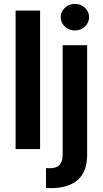

<svg xmlns="http://www.w3.org/2000/svg" viewBox="-20 -761 524 980"><path d="M184.6 0H59.6V-707H184.6ZM424.8 -530.3V30.3Q424.8 114.7 377.2 157Q329.6 199.2 240.2 199.2Q224.6 199.2 214.8 198.2V96.7Q221.7 97.7 233.4 97.7Q268.6 97.7 284.2 80.6Q299.8 63.5 299.8 29.3V-530.3ZM290 -673.8Q290 -691.9 299.8 -707.5Q309.6 -723.1 326.4 -732.2Q343.3 -741.2 362.3 -741.2Q381.8 -741.2 398.4 -732.2Q415 -723.1 424.8 -707.5Q434.6 -691.9 434.6 -673.8Q434.6 -655.3 424.8 -639.4Q415 -623.5 398.4 -614.5Q381.8 -605.5 362.3 -605.5Q343.3 -605.5 326.4 -614.5Q309.6 -623.5 299.8 -639.4Q290 -655.3 290 -673.8Z"/></svg>

Font: Pretendard JP SemiBold
Style: Regular
Weight: 600
Designer: Base glyphs from Inter by Rasmus Andersson; Hangeul glyphs from Noto Sans CJK(Source Han Sans) by Jang Soo-young and Kan
Foundry: Kil Hyung-jin
Version: Version 1.309